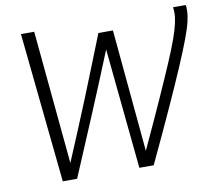

<svg xmlns="http://www.w3.org/2000/svg" viewBox="-78 -791 1001 884"><g transform="rotate(-10 423.0 -349.5)"><path d="M571 1H504L448 -562Q392 -424 333 -283Q274 -142 213 1H146L74 -700H136L195 -76Q224 -145 253.5 -215.5Q283 -286 312 -357.5Q341 -429 369.5 -501Q398 -573 426 -643H494L547 -71Q607 -200 648.5 -292.5Q690 -385 717 -448Q744 -511 759 -553Q774 -595 780.5 -623.5Q787 -652 787 -674Q787 -682 786.5 -687.5Q786 -693 785 -700H844Q846 -694 846 -687.5Q846 -681 846 -674Q846 -653 839 -623Q832 -593 814 -545Q796 -497 765 -424.5Q734 -352 686.5 -247.5Q639 -143 571 1Z"/></g></svg>

Font: Georama ExtraCondensed Thin Light
Style: Italic
Weight: 300
Italic angle: -9°
Version: Version 1.001